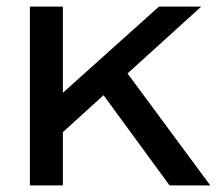

<svg xmlns="http://www.w3.org/2000/svg" viewBox="-20 -560 665 580"><path d="M365.2 -338.1C466.4 -430 540.7 -497.3 587.9 -540H460C343.8 -435.7 247.1 -348.9 169.9 -279.7V-540H120.1H70.3V-236.3V-190.4V0H169.9V-160.8C213.9 -200.7 254.9 -237.9 292.8 -272.4C391.1 -138 457.5 -47.2 492.2 0H615.2C492.4 -166.1 409 -278.8 365.2 -338.1Z"/></svg>

Font: Helmet
Style: Regular
Weight: 400
Designer: Carl Enlund
Version: 1.0